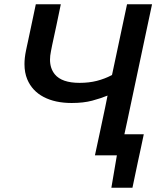

<svg xmlns="http://www.w3.org/2000/svg" viewBox="-20 -733 754 906"><path d="M428 0Q440 -56 451.5 -109.5Q462.5 -163 476.5 -227.5L487.5 -282Q456 -269 415 -258Q374 -247 318 -247Q240 -247 185.8 -275.5Q131.5 -304 108.5 -359Q95.5 -390.5 95.5 -430.5Q95.5 -459.5 102.5 -493.5Q105 -505 107 -515Q109 -524.5 111.5 -535.5Q122.5 -586.5 131 -627.5Q139.5 -668 149 -713H267Q256 -659.5 246.5 -614.5Q237 -569.5 226 -519.5L220.5 -491.5Q216 -470 216 -451.5Q216 -410.5 238.5 -382.5Q271.5 -342 355.5 -342Q400 -342 437.2 -351.5Q474.5 -361 508.5 -379L528.5 -473Q543 -541.5 555 -598Q567 -654.5 579.5 -713H697.5Q685 -654 673 -598Q661 -541.5 646.5 -473L596 -235Q588 -197 581 -164Q574 -131 567 -99.5H658.5Q651.5 -68 645 -35.5Q638 -2.5 631 29Q624.5 59.5 618 90.8Q611.5 122 605 153H505.5L531.5 0Z"/></svg>

Font: Heraclito Medium
Style: Italic
Weight: 500
Italic angle: -12°
Designer: Kostas Bartsokas (font) & Cristiano Sobral (main changes)
Foundry: Kostas Bartsokas (font) & Cristiano Sobral (main changes)
Version: Version 1.00;July 8, 2020;FontCreator 13.0.0.2655 64-bit